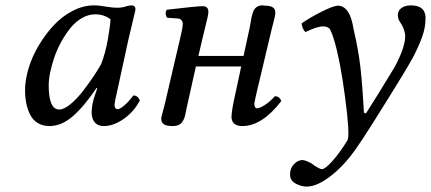

<svg xmlns="http://www.w3.org/2000/svg" viewBox="-20 -459 1602 714"><path d="M356 -220.2Q372.1 -261.7 380.9 -311.8Q389.6 -361.8 391.1 -387.2Q366.7 -405.8 334 -405.8Q309.1 -405.8 285.2 -392.1Q261.2 -378.4 242.9 -356Q224.6 -333.5 208.7 -305.2Q192.9 -276.9 182.6 -247.3Q172.4 -217.8 166.7 -190.4Q161.1 -163.1 161.1 -142.1Q161.1 -51.8 200.2 -51.8Q217.8 -51.8 241.7 -71.3Q265.6 -90.8 288.1 -119.9Q310.5 -148.9 327.6 -174.6Q344.7 -200.2 356 -220.2ZM469.2 -439Q483.9 -439 483.9 -422.9Q481.4 -413.1 458 -314L416 -121.1Q405.8 -76.7 405.8 -69.8Q405.8 -53.2 418 -53.2Q425.8 -53.2 441.4 -66.2Q457 -79.1 476.1 -104Q492.2 -104 500 -85.9Q480 -45.4 441.4 -17.8Q402.8 9.8 366.2 9.8Q343.8 9.8 332.3 -3.9Q320.8 -17.6 320.8 -41Q320.8 -72.8 335 -110.8L341.8 -130.9L339.8 -132.8Q291 -61 249.5 -25.6Q208 9.8 164.1 9.8Q138.7 9.8 120.1 -1.7Q101.6 -13.2 91.8 -33.2Q82 -53.2 77.6 -75.4Q73.2 -97.7 73.2 -124Q73.2 -161.6 86.4 -205.3Q99.6 -249 124 -290Q148.4 -331.1 179.4 -364.5Q210.4 -397.9 250 -418.5Q289.6 -439 329.1 -439Q350.6 -439 376 -434.1Q398.9 -430.2 416 -430.2Q435.5 -430.2 451.2 -436Q461.4 -439 469.2 -439Z M592.8 -71.8 650.9 -320.8Q659.7 -356.4 659.7 -370.1Q659.7 -377.9 655 -383.8Q650.4 -389.6 641.6 -390.1L601.6 -393.1Q596.7 -399.9 596.2 -408.2Q595.7 -416.5 600.6 -422.9Q712.9 -436 733.9 -436Q754.9 -436 754.9 -415Q754.9 -407.2 751.7 -393.3Q748.5 -379.4 742.7 -356.2Q736.8 -333 733.9 -319.8L717.8 -251H885.7L908.7 -356.9Q910.2 -363.3 912.1 -376Q914.1 -388.7 915.5 -395.5Q917 -402.3 920.2 -411.9Q923.3 -421.4 927.5 -426.5Q931.6 -431.6 938.5 -435.3Q945.3 -439 954.6 -439Q961.9 -439 963.9 -438Q985.8 -438 994.9 -431.4Q1003.9 -424.8 1003.9 -412.1Q1003.9 -406.7 1001.7 -396.2Q999.5 -385.7 995.8 -371.8Q992.2 -357.9 990.7 -352.1L936.5 -124Q927.2 -84.5 926.8 -79.1Q925.8 -76.2 925.8 -71.8Q927.2 -56.2 935.5 -56.2Q945.3 -56.2 964.6 -68.4Q983.9 -80.6 1002 -101.1Q1020 -101.1 1025.9 -83Q954.6 9.8 880.9 9.8Q843.8 9.8 840.8 -22Q840.8 -47.9 856 -113.8L877 -211.9H708.5L676.8 -69.8Q675.8 -65.4 673.8 -55.9Q671.9 -46.4 670.9 -42Q667 -16.6 656.2 -3.4Q645.5 9.8 622.6 9.8Q598.6 9.8 589.1 2.9Q579.6 -3.9 579.6 -17.1Q579.6 -21 581.8 -29.8Q584 -38.6 587.6 -51.8Q591.3 -64.9 592.8 -71.8Z M1207.5 -349.1Q1201.2 -360.8 1180.7 -360.8Q1159.7 -360.8 1115.7 -339.8Q1103.5 -352.1 1101.6 -372.1Q1130.9 -392.6 1174.1 -414.6Q1217.3 -436.5 1235.8 -438Q1281.7 -438 1294.9 -350.1Q1313 -273.9 1320.6 -206.3Q1328.1 -138.7 1333.5 -40L1340.8 -37.1Q1375 -89.8 1447.8 -210Q1486.8 -283.2 1486.8 -324.2Q1486.8 -330.1 1485.8 -334Q1482.9 -355.5 1465.8 -379.9Q1459.5 -389.2 1459.5 -402.8Q1459.5 -419.9 1473.1 -429.4Q1486.8 -439 1507.8 -439Q1562.5 -439 1562.5 -392.1Q1562.5 -357.4 1550.5 -323.7Q1538.6 -290 1516.6 -247.1Q1489.3 -197.3 1426.8 -97.7Q1364.3 2 1363.8 2.9L1327.6 59.1Q1322.8 65.4 1317.9 73.2Q1271 146 1216.3 190.4Q1161.6 234.9 1120.6 234.9Q1100.1 234.9 1079.3 223.6Q1058.6 212.4 1058.6 189.9Q1058.6 166.5 1073.2 151.4Q1087.9 136.2 1105.5 136.2Q1111.3 136.2 1123.5 141.4Q1135.7 146.5 1141.6 150.9Q1147.9 156.2 1159.7 163.1Q1171.4 169.9 1177.7 169.9Q1189 169.9 1216.1 139.9Q1243.2 109.9 1272.5 62Q1281.7 42 1263.4 -96.7Q1245.1 -235.4 1222.7 -309.1Q1216.3 -332 1207.5 -349.1Z"/></svg>

Font: Common Serif News
Style: Italic
Weight: 450
Italic angle: -12°
Designer: Philipp H. Poll, Khaled Hosny
Foundry: Stefan Peev, Context Ltd.
Version: Version 1.026